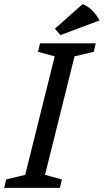

<svg xmlns="http://www.w3.org/2000/svg" viewBox="-40 -910 502 930"><path d="M-20 0 -10 -41 82 -63 225 -637 144 -659 154 -700H424L414 -659L321 -637L178 -63L260 -41L250 0ZM226 -771 360 -890Q385 -881 407 -859Q429 -837 442 -811L253 -740Z"/></svg>

Font: Volkhov
Style: Italic
Weight: 400
Italic angle: -12°
Designer: Cyreal (www.cyreal.org)
Foundry: Cyreal (www.cyreal.org)
Version: Version 1.010